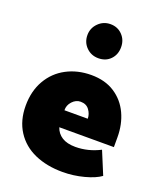

<svg xmlns="http://www.w3.org/2000/svg" viewBox="-144 -871 822 975"><g transform="rotate(20 266.5 -383.5)"><path d="M281 -502Q207 -502 147.5 -470.5Q88 -439 54 -380Q20 -321 20 -242Q20 -162 57 -104.5Q94 -47 159.5 -18Q225 11 310 11Q369 11 425.5 -4Q482 -19 512 -41L461 -164Q397 -131 328 -131Q283 -131 255.5 -148.5Q228 -166 218 -197H513V-250Q513 -320 486.5 -377Q460 -434 408 -468Q356 -502 281 -502ZM276 -356Q307 -356 323 -334Q339 -312 339 -287H213Q212 -314 231.5 -335Q251 -356 276 -356ZM374 -686Q374 -725 348.5 -751.5Q323 -778 284 -778Q246 -778 219 -751Q192 -724 192 -686Q192 -647 218.5 -620.5Q245 -594 284 -594Q324 -594 349 -620Q374 -646 374 -686Z"/></g></svg>

Font: Catamaran
Style: Regular
Weight: 900
Designer: Pria Ravichandran
Version: Version 1.001;PS 001.000;hotconv 1.0.70;makeotf.lib2.5.58329